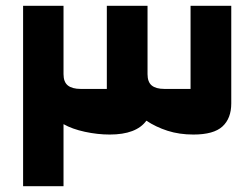

<svg xmlns="http://www.w3.org/2000/svg" viewBox="-20 -645 873 665"><path d="M60 0V-625H200V-388Q200 -361 215 -349Q230 -337 260 -337H350V-625H491V-388Q491 -361 505.5 -349Q520 -337 550 -337H640V-625H781V-287Q781 -235 750.5 -207Q720 -179 650 -179Q601 -179 560.5 -192Q520 -205 487 -227Q452 -179 360 -179Q318 -179 274 -188.5Q230 -198 200 -215V0Z"/></svg>

Font: Changa
Style: Bold
Weight: 700
Designer: Eduardo Rodriguez Tunni
Foundry: Eduardo Rodriguez Tunni
Version: Version 3.002; ttfautohint (v1.8.2)